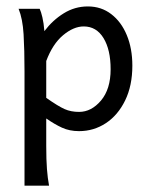

<svg xmlns="http://www.w3.org/2000/svg" viewBox="-20 -401 468 600"><path d="M56.6 179.2V-177.2Q56.6 -245.6 53.7 -293.9Q50.8 -342.3 38.1 -373.5H104Q108.4 -364.3 112.5 -346.7Q116.7 -329.1 118.7 -303.7Q144.5 -337.9 179.2 -359.4Q213.9 -380.9 254.4 -380.9Q296.4 -380.9 327.6 -356.9Q358.9 -333 376.2 -291.3Q393.6 -249.5 393.6 -195.8Q393.6 -133.3 371.1 -87.2Q348.6 -41 310.8 -16.1Q272.9 8.8 227.1 8.8Q197.3 8.8 173.8 -2Q150.4 -12.7 124.5 -30.8V54.7Q124.5 98.6 126.7 127.2Q128.9 155.8 133.3 179.2ZM227.1 -51.3Q265.6 -51.3 295.7 -86.9Q325.7 -122.6 325.7 -184.6Q325.7 -245.6 303.5 -282Q281.2 -318.4 241.7 -318.4Q210 -318.4 177.2 -291Q144.5 -263.7 124.5 -210.4V-95.2Q162.1 -68.8 181.9 -60.1Q201.7 -51.3 227.1 -51.3Z"/></svg>

Font: Harmattan
Style: Regular
Weight: 400
Designer: George W. Nuss III and SIL International
Foundry: SIL International
Version: Version 4.000